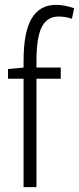

<svg xmlns="http://www.w3.org/2000/svg" viewBox="-20 -770 325 790"><path d="M77 0V-446H13V-486L77 -492V-519Q77 -639 110.5 -694.5Q144 -750 210 -750Q246 -750 285 -736L276 -693Q260 -698 247 -700Q234 -702 221 -702Q174 -702 152 -659Q130 -616 130 -518V-492H230V-446H130V0Z"/></svg>

Font: Georama Condensed Light
Style: Regular
Weight: 300
Width: 3
Designer: Jean-Baptiste Levee
Foundry: Production Type
Version: Version 1.000